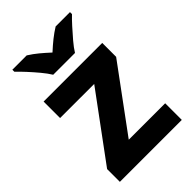

<svg xmlns="http://www.w3.org/2000/svg" viewBox="-227 -856 947 947"><g transform="rotate(-45 246.5 -383.0)"><path d="M462 0H30V-89L282 -431H44V-546H453V-449L208 -116H462ZM171 -606Q157 -629 134.5 -656Q112 -683 88.5 -708.5Q65 -734 46 -752V-766H146Q173 -749 196.5 -729.5Q220 -710 246 -686Q272 -710 297 -730Q322 -750 348 -766H448V-752Q430 -735 406.5 -709Q383 -683 360 -656Q337 -629 323 -606Z"/></g></svg>

Font: Noto Sans Meetei Mayek
Style: Bold
Weight: 700
Designer: Monotype Design Team and Neelakash Kshetrimayum
Foundry: Monotype Imaging Inc.
Version: Version 2.002; ttfautohint (v1.8.4.7-5d5b)